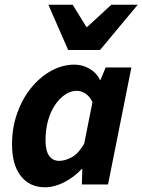

<svg xmlns="http://www.w3.org/2000/svg" viewBox="-20 -782 604 814"><path d="M171 12Q106 12 68.5 -35.5Q31 -83 31 -170Q31 -241 53 -302.5Q75 -364 112.5 -410Q150 -456 197.5 -482Q245 -508 296 -508Q330 -508 360 -490.5Q390 -473 404 -443H406L428 -496H537L438 0H327L329 -65H326Q293 -30 251.5 -9Q210 12 171 12ZM231 -100Q256 -100 284.5 -115.5Q313 -131 337 -173L372 -349Q360 -374 342 -385.5Q324 -397 306 -397Q280 -397 256 -381Q232 -365 213 -336.5Q194 -308 183.5 -270Q173 -232 173 -188Q173 -142 188.5 -121Q204 -100 231 -100ZM269 -570 185 -762H288L346 -668H350L452 -762H564L404 -570Z"/></svg>

Font: Source Sans 3
Style: Bold Italic
Weight: 700
Italic angle: -11°
Designer: Paul D. Hunt
Foundry: Adobe
Version: Version 3.052;hotconv 1.1.0;makeotfexe 2.6.0